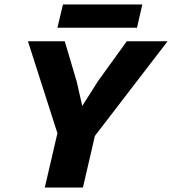

<svg xmlns="http://www.w3.org/2000/svg" viewBox="-20 -846 776 866"><path d="M182 0 239 -245 106 -660H272L326 -478L351 -368L422 -480L552 -660H736L408 -233L354 0ZM622 -826 598 -721H239L264 -826Z"/></svg>

Font: Work Sans
Style: Bold Italic
Weight: 700
Italic angle: -13°
Designer: Wei Huang
Foundry: Wei Huang
Version: Version 2.010; ttfautohint (v1.8.3)